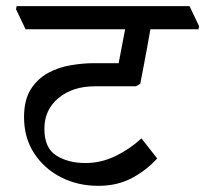

<svg xmlns="http://www.w3.org/2000/svg" viewBox="-20 -640 666 623"><path d="M624 -545H468Q463 -517 457 -483.5Q451 -450 445 -419.5Q439 -389 435 -368L421 -360H288Q216 -360 170 -322Q124 -284 124 -222Q124 -160 162.5 -135.5Q201 -111 257 -111Q308 -111 354.5 -133.5Q401 -156 439 -191L490 -126Q456 -88 408.5 -62.5Q361 -37 299 -37Q232 -37 177.5 -65Q123 -93 90.5 -143Q58 -193 58 -260Q58 -316 80 -350.5Q102 -385 136.5 -403.5Q171 -422 210.5 -428.5Q250 -435 284 -435H365L386 -545H63L32 -610L34 -620H595L626 -555Z"/></svg>

Font: Tiro Devanagari Marathi
Style: Italic
Weight: 400
Italic angle: -11°
Designer: Devanagari: John Hudson & Fiona Ross, assisted by Paul Hanslow. Latin: John Hudson with Paul Hanslow, assisted by Kaja S
Foundry: Tiro Typeworks Ltd.
Version: Version 1.52